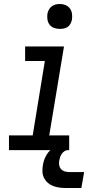

<svg xmlns="http://www.w3.org/2000/svg" viewBox="-20 -753 490 963"><path d="M25 0V-74H144L205 -447H106V-520H301L227 -74H327V0ZM280 -608Q265 -608 251 -613Q237 -618 228.5 -629.5Q220 -641 218 -655.5Q216 -670 218 -685Q220 -695 225.5 -705Q231 -715 240 -721.5Q249 -728 259 -730.5Q269 -733 280 -733Q295 -733 308.5 -727.5Q322 -722 330.5 -710.5Q339 -699 341 -684.5Q343 -670 341 -655Q339 -645 334 -635Q329 -625 320 -618.5Q311 -612 300.5 -610Q290 -608 280 -608ZM313 190Q296 190 279.5 188Q263 186 248 180.5Q233 175 221 165Q209 155 201.5 141Q194 127 193 110Q192 93 195 76Q198 54 209 32Q220 10 238.5 -5.5Q257 -21 280 -28Q303 -35 326 -35L320 0Q311 0 303 5.5Q295 11 289.5 19Q284 27 281.5 35.5Q279 44 277 53Q275 65 277 76Q279 87 286 95Q293 103 304 106.5Q315 110 327 110H402L388 190Z"/></svg>

Font: Zed Sans Extended
Style: Italic
Weight: 400
Width: 7
Italic angle: -9°
Designer: Belleve Invis
Foundry: Belleve Invis
Version: Version 1.0.0; ttfautohint (v1.8.4)